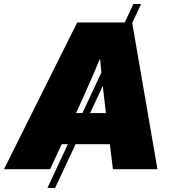

<svg xmlns="http://www.w3.org/2000/svg" viewBox="-58 -839 849 952"><path d="M641.6 -819.3 215.3 92.8H177.2L603.5 -819.3ZM-38.1 0 324.7 -727.5H597.2L722.7 0H502L466.8 -282.2Q455.6 -374 446 -465.6Q436.5 -557.1 429.2 -654.3H481.4Q442.4 -557.1 402.8 -465.6Q363.3 -374 320.8 -282.2L190.4 0ZM163.1 -124 188.5 -278.3H588.9L563.5 -124Z"/></svg>

Font: Inter 28pt Black
Style: Italic
Weight: 900
Italic angle: -9.3988°
Designer: Rasmus Andersson
Foundry: rsms
Version: Version 4.001;git-66647c0bb